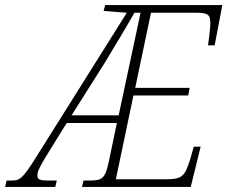

<svg xmlns="http://www.w3.org/2000/svg" viewBox="-79 -734 893 754"><path d="M-59 0H138L144 -25H116C75 -25 68 -29 68 -46C68 -59 73 -72 100 -117L183 -251H380L348 -98C333 -29 322 -25 265 -25H249L243 0H670L709 -158H682L669 -112C647 -41 637 -30 571 -30H376L445 -359H660L666 -389H452L514 -684H689C739 -684 747 -676 747 -642C747 -625 741 -575 738 -556H764L794 -714H334L328 -691L419 -684L63 -117C7 -27 -3 -25 -36 -25H-53ZM202 -281 329 -482C369 -548 422 -636 449 -684H473L387 -281Z"/></svg>

Font: Noto Serif Condensed ExtraLight
Style: Italic
Weight: 200
Width: 3
Italic angle: -12°
Designer: Monotype Design Team
Foundry: Monotype Imaging Inc.
Version: Version 2.013